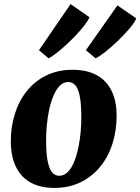

<svg xmlns="http://www.w3.org/2000/svg" viewBox="-20 -907 688 941"><path d="M335.5 -565Q404.5 -565 452.5 -539.5Q500.5 -514 525.8 -464Q551 -414 551.5 -342Q552 -269 531.8 -204.5Q511.5 -140 472 -91Q432.5 -42 375.5 -14Q318.5 14 245.5 14Q178 14 130.8 -12Q83.5 -38 58.8 -88.2Q34 -138.5 33 -210.5Q32.5 -284.5 52.8 -348.8Q73 -413 112 -461.5Q151 -510 207.5 -537.5Q264 -565 335.5 -565ZM315 -505Q290.5 -505 272.5 -486.2Q254.5 -467.5 241.5 -436.5Q228.5 -405.5 220.5 -367.2Q212.5 -329 209 -289Q205.5 -249 206 -213Q206.5 -148 214.8 -111.5Q223 -75 237.2 -60.2Q251.5 -45.5 269.5 -45.5Q294 -45.5 312.2 -64Q330.5 -82.5 343.2 -113.8Q356 -145 364 -183.5Q372 -222 375.5 -262.2Q379 -302.5 378.5 -339Q378 -405 369.8 -441Q361.5 -477 347.5 -491Q333.5 -505 315 -505ZM218.5 -621 171 -661 326 -887 418.5 -822.5Q412 -806.5 394.8 -784Q377.5 -761.5 353.8 -736.2Q330 -711 304.5 -687.5Q279 -664 256 -646.2Q233 -628.5 218.5 -621ZM448.5 -621 401 -661 555.5 -880.5 648 -817Q639.5 -796.5 615 -767.5Q590.5 -738.5 559.2 -708.2Q528 -678 498 -654.2Q468 -630.5 448.5 -621Z"/></svg>

Font: Merriweather 28pt Black
Style: Italic
Weight: 900
Italic angle: -7.8°
Version: Version 2.101